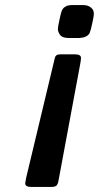

<svg xmlns="http://www.w3.org/2000/svg" viewBox="-20 -548 407 763"><path d="M80.1 180.2Q80.1 178.2 84 158.2L196.8 -313Q198.7 -320.8 200.4 -324Q202.1 -327.1 206.5 -329.6Q210.9 -332 219.2 -332H278.8Q301.8 -332 301.8 -317.9Q301.8 -309.1 298.8 -293.9L211.9 172.9Q210 184.1 203.1 190.9Q195.3 194.8 187 194.8H104Q80.1 195.3 80.1 180.2ZM210 -433.1Q210 -440.9 216.6 -470.9Q223.1 -501 226.1 -506.8Q228 -510.7 231 -514.4Q233.9 -518.1 237.5 -520Q241.2 -522 243.2 -523.4Q245.1 -524.9 249.5 -525.9Q253.9 -526.9 255.4 -526.9Q256.8 -526.9 262.2 -527.8H267.1H310.1Q328.1 -527.8 338.6 -520Q349.1 -512.2 351.1 -505.1Q353 -498 353 -492.2Q353 -484.4 346.4 -454.1Q339.8 -423.8 335.9 -416Q326.2 -398.9 295.9 -397H252.9Q228 -397 219 -408.9Q210 -420.9 210 -433.1Z"/></svg>

Font: CMU Sans Serif
Style: BoldOblique
Weight: 700
Italic angle: -12°
Version: Version 0.7.0